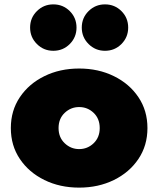

<svg xmlns="http://www.w3.org/2000/svg" viewBox="-20 -841 723 877"><path d="M341.5 16Q429.5 16 500.2 -18.8Q571 -53.5 612.2 -114.8Q653.5 -176 653.5 -256Q653.5 -336 612.2 -397.2Q571 -458.5 500.2 -493.2Q429.5 -528 341.5 -528Q253.5 -528 182.8 -493.2Q112 -458.5 70.8 -397.2Q29.5 -336 29.5 -256Q29.5 -176 70.8 -114.8Q112 -53.5 182.8 -18.8Q253.5 16 341.5 16ZM341.5 -160Q303.5 -160 275.5 -186.8Q247.5 -213.5 247.5 -256Q247.5 -299 275.5 -325.5Q303.5 -352 341.5 -352Q380 -352 407.8 -325.5Q435.5 -299 435.5 -256Q435.5 -213.5 407.8 -186.8Q380 -160 341.5 -160ZM459.5 -609Q504 -609 534.8 -640Q565.5 -671 565.5 -715Q565.5 -759.5 534.8 -790.2Q504 -821 459.5 -821Q415.5 -821 384.5 -790.2Q353.5 -759.5 353.5 -715Q353.5 -671 384.5 -640Q415.5 -609 459.5 -609ZM223.5 -609Q268 -609 298.8 -640Q329.5 -671 329.5 -715Q329.5 -759.5 298.8 -790.2Q268 -821 223.5 -821Q179.5 -821 148.5 -790.2Q117.5 -759.5 117.5 -715Q117.5 -671 148.5 -640Q179.5 -609 223.5 -609Z"/></svg>

Font: Spartan Black
Style: Regular
Weight: 900
Designer: Matt Bailey, Mirko Velimirovic
Foundry: Matt Bailey
Version: Version 1.003; ttfautohint (v1.8.3)